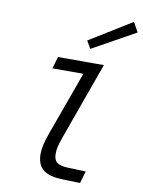

<svg xmlns="http://www.w3.org/2000/svg" viewBox="-105 -1068 856 1146"><g transform="rotate(10 322.5 -494.5)"><path d="M202 -710H438.2L417 -637.7H180.8ZM229.7 -254.2 394.7 -710H480L312 -242.5Q297.7 -202.6 293 -181.2Q288.4 -159.9 288.4 -139.4Q288.4 -102 307.9 -87Q327.5 -72 369.3 -70L483.5 -66L462 7.6L352.1 4.3Q272.8 1.7 236.3 -28.6Q199.8 -58.9 199.8 -123Q199.8 -147.6 206.4 -178.3Q213 -209 229.7 -254.2ZM356.5 -837.3 612 -995.6 644.5 -936.6 383.3 -791.3Z"/></g></svg>

Font: Intel One Mono Light
Style: Italic
Weight: 300
Italic angle: -16°
Monospace: yes
Designer: Fred Shallcrass
Foundry: Frere-Jones Type LLC
Version: Version 1.004